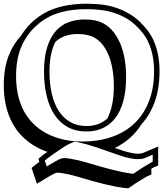

<svg xmlns="http://www.w3.org/2000/svg" viewBox="-34 -744 887 1030"><path d="M231.4 -359.9Q231.4 -293.9 244.1 -240Q256.8 -186 281.7 -147.9Q306.6 -109.9 343.8 -88.9Q380.9 -67.9 430.2 -67.9Q462.9 -67.9 491 -77.9Q519 -87.9 542 -108.4Q558.6 -140.6 567.6 -183.6Q576.7 -226.6 576.7 -282.7Q576.7 -341.8 565.2 -394.5Q553.7 -447.3 528.8 -486.8Q506.8 -522.9 472.4 -542.2Q438 -561.5 382.3 -561.5Q348.6 -561.5 318.1 -551.8Q287.6 -542 262.7 -519Q248 -490.2 239.7 -450.9Q231.4 -411.6 231.4 -359.9ZM-13.7 -286.6Q-13.7 -380.9 14.6 -450.7L15.1 -451.2Q26.4 -480 42.7 -505.6Q59.1 -531.2 79.1 -553.2Q103.5 -592.3 134.8 -622.1Q160.6 -646.5 189.9 -665Q219.2 -683.6 249.5 -694.8Q290.5 -710 335.9 -717Q381.3 -724.1 431.2 -724.1Q480 -724.1 521 -718.3Q562 -712.4 595.7 -699.7L595.2 -700.2Q630.4 -687.5 660.2 -669.7Q689.9 -651.9 714.4 -628.9Q738.3 -606 757.3 -581.3Q776.4 -556.6 788.6 -529.8L788.1 -530.3Q821.8 -459.5 821.8 -360.4Q821.8 -271 797.1 -200.4Q772.5 -129.9 725.6 -78.1Q673.3 5.4 582 49.8Q598.1 55.2 611.6 59.6Q625 64 627 64.9Q648.4 71.8 669.9 76.2Q691.4 80.6 704.1 80.6Q712.9 80.6 720.5 79.6Q728 78.6 733.9 76.2L814.5 42V144Q809.1 146 801 149.2Q793 152.3 791.5 153.3Q788.6 154.8 785.2 156.7Q781.7 158.7 777.8 161.1V192.9Q772.5 194.8 764.4 198Q756.3 201.2 754.9 202.1Q740.7 210.4 713.9 226.6Q687 242.7 654.8 266.1Q646 266.1 627.2 263.7Q608.4 261.2 583.5 256.3Q558.6 251.5 528.8 244.4Q499 237.3 467.3 228.5Q418.5 214.4 386.2 205.1Q354 195.8 335.9 191.9H336.4Q313 187 298.6 184.6Q284.2 182.1 277.3 182.1Q272.5 182.1 267.8 183.3Q263.2 184.6 256.3 187.7Q249.5 190.9 239 197Q228.5 203.1 212.4 212.4L213.4 211.9Q211.4 213.4 204.3 217.5Q197.3 221.7 189.2 226.6Q181.2 231.4 173.8 235.8Q166.5 240.2 164.1 241.7L135.3 156.7Q143.6 149.9 154.3 141.4Q165 132.8 177.2 124L171.9 107.9Q181.2 99.6 193.6 89.8Q206.1 80.1 220.2 70.3Q182.1 57.6 151.1 38.8Q120.1 20 95.5 -2.7Q70.8 -25.4 52.7 -51Q34.7 -76.7 22.5 -103.5Q-13.7 -183.1 -13.7 -286.6ZM216.8 148.9Q240.7 134.8 255.6 126Q270.5 117.2 280.5 112.3Q290.5 107.4 297.9 105.7Q305.2 104 314 104Q330.6 104 378.9 114.3Q397 118.2 429.9 127.7Q462.9 137.2 511.7 151.4Q542.5 160.2 570.3 167Q598.1 173.8 620.6 178.5Q643.1 183.1 658.9 185.5Q674.8 188 681.6 188Q697.3 176.8 713.6 166.3Q730 155.8 744.1 147.2Q758.3 138.7 769.3 132.3Q780.3 126 785.2 123V85.9L745.1 103Q735.8 106.9 725.6 108.4Q715.3 109.9 704.1 109.9Q689 109.9 665 105.2Q641.1 100.6 617.7 92.8Q616.2 92.3 605.2 88.6Q594.2 85 580.3 80.1Q566.4 75.2 552.2 70.3Q538.1 65.4 530.3 62.5Q422.9 24.4 366.7 15.6Q353 21 341.8 26.1Q330.6 31.2 322.3 36.1Q320.3 37.1 313 41.7Q305.7 46.4 295.2 53.5Q284.7 60.5 272.2 68.8Q259.8 77.1 247.6 85.9Q235.4 94.7 224.4 102.8Q213.4 110.8 206.1 117.2ZM202.1 -359.9Q202.1 -439 219.5 -492.4Q236.8 -545.9 266.4 -578.6Q295.9 -611.3 335.4 -625.5Q375 -639.6 418.9 -639.6Q483.4 -639.6 523.7 -616.7Q564 -593.8 590.3 -550.8Q617.2 -507.8 629.9 -451.4Q642.6 -395 642.6 -331.5Q642.6 -256.3 627.2 -200.9Q611.8 -145.5 583.7 -109.6Q555.7 -73.7 516.6 -56.2Q477.5 -38.6 430.2 -38.6Q373.5 -38.6 330.8 -61.5Q288.1 -84.5 259.5 -126.7Q231 -168.9 216.6 -228.3Q202.1 -287.6 202.1 -359.9ZM52.2 -335.4Q52.2 -238.8 85.9 -164.6Q102.1 -129.4 129.4 -96.9Q156.7 -64.5 196.3 -39.6Q235.8 -14.6 288.6 0.2Q341.3 15.1 408.2 15.1Q497.1 15.1 568.1 -10.3Q639.2 -35.6 689 -84Q738.8 -132.3 765.6 -202.1Q792.5 -272 792.5 -360.4Q792.5 -452.6 761.7 -517.6Q750.5 -542.5 733.6 -564.5Q716.8 -586.4 694.3 -607.4Q650.4 -649.9 585.4 -672.4Q523.9 -694.8 431.2 -694.8Q382.8 -694.8 340.3 -688.2Q297.9 -681.6 259.8 -667.5Q204.1 -647 154.8 -600.6Q105.5 -554.2 78.6 -488.8Q52.2 -423.8 52.2 -335.4Z"/></svg>

Font: XB Kayhan Sayeh
Style: Regular
Weight: 700
Designer: Behnam
Foundry: Irmug
Version: Version 7.300 2009